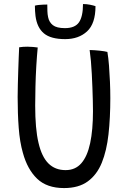

<svg xmlns="http://www.w3.org/2000/svg" viewBox="-20 -913 646 952"><path d="M297.5 19.5Q212.5 19.5 164.2 -26.8Q116 -73 93.5 -155Q78 -209 72.8 -279Q67.5 -349 67.5 -432Q67.5 -461 68.5 -495Q69.5 -529 70.5 -563.5Q71.5 -598 72.8 -628Q74 -658 75 -678.5Q84.5 -680 95 -680.8Q105.5 -681.5 115.5 -681.5Q130.5 -681.5 144 -680.2Q157.5 -679 167 -677.5Q163 -636 160 -585.5Q157 -535 155.8 -484Q154.5 -433 154.5 -389.5Q154.5 -332.5 158.5 -286.2Q162.5 -240 171 -204.5Q187 -135.5 220.2 -102.5Q253.5 -69.5 305.5 -69.5Q353.5 -69.5 383.2 -103.5Q413 -137.5 427 -203Q441 -268.5 441 -362Q441 -385 440.2 -415Q439.5 -445 438.2 -478.5Q437 -512 435.2 -545.8Q433.5 -579.5 430.8 -610Q428 -640.5 424.5 -665Q435.5 -665 448.2 -664Q461 -663 473.8 -661.8Q486.5 -660.5 496.8 -658.8Q507 -657 512.5 -655.5Q517.5 -626 520.5 -587.5Q523.5 -549 525.2 -507.5Q527 -466 527 -426.5Q527 -329 518 -247.5Q509 -166 484.8 -106.2Q460.5 -46.5 415.2 -13.5Q370 19.5 297.5 19.5ZM453.5 -882.5Q453.5 -796 411.8 -757.5Q370 -719 303 -719Q232 -719 197.8 -747.5Q163.5 -776 156 -834Q154.5 -845.5 153.8 -858.5Q153 -871.5 153 -885Q162 -887.5 172.8 -888.5Q183.5 -889.5 194.5 -890Q205.5 -890.5 214.5 -890.5Q214.5 -874 215 -858Q215.5 -842 218.5 -828Q223.5 -803 242.2 -788.2Q261 -773.5 302 -773.5Q351.5 -773.5 371.5 -802.2Q391.5 -831 391.5 -893Q409.5 -893 426.5 -889.5Q443.5 -886 453.5 -882.5Z"/></svg>

Font: Grandstander Thin Light
Style: Regular
Weight: 300
Version: Version 1.200